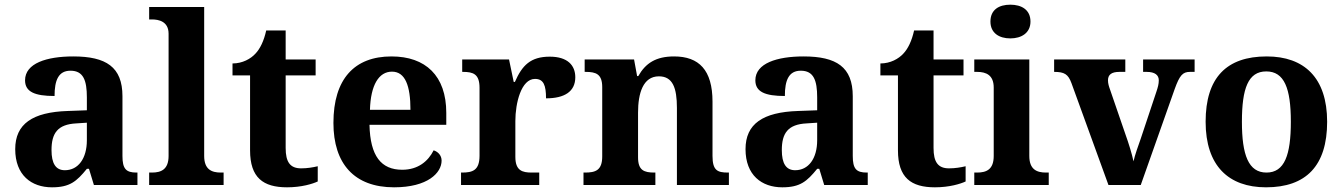

<svg xmlns="http://www.w3.org/2000/svg" viewBox="-20 -790 5736 820"><path d="M202 10C278 10 307 -15 351 -69H360L381 0H567V-53H563C518 -53 503 -69 503 -124V-379C503 -504 433 -549 293 -549C180 -549 87 -520 87 -447C87 -398 128 -380 213 -380C213 -448 230 -488 281 -488C336 -488 351 -447 351 -374V-319L269 -316C119 -311 45 -261 45 -153C45 -42 114 10 202 10ZM257 -63C218 -63 200 -92 200 -149C200 -221 226 -259 306 -263L351 -266V-191C351 -113 314 -63 257 -63Z M617 0H935V-53H923C883 -53 852 -67 852 -124V-760H617V-707H629C657 -707 700 -699 700 -646V-124C700 -67 669 -53 629 -53H617Z M1206 10C1268 10 1316 -5 1337 -15V-80C1316 -75 1292 -71 1266 -71C1219 -71 1200 -98 1200 -158V-468H1328V-536H1200V-660H1117C1107 -615 1091 -582 1071 -561C1051 -539 1016 -519 973 -519V-468H1048V-148C1048 -31 1104 10 1206 10Z M1663 10C1807 10 1866 -52 1866 -104C1866 -126 1851 -142 1832 -148C1809 -102 1766 -65 1698 -65C1608 -65 1561 -123 1558 -257H1886V-308C1886 -467 1797 -549 1652 -549C1494 -549 1404 -453 1404 -265C1404 -91 1493 10 1663 10ZM1733 -321H1560C1563 -427 1598 -484 1654 -484C1711 -484 1733 -423 1733 -321Z M1949 0H2283V-53H2251C2211 -53 2181 -61 2181 -120V-273C2181 -350 2206 -453 2265 -453C2302 -453 2312 -425 2312 -370C2391 -370 2437 -399 2437 -460C2437 -511 2404 -548 2328 -548C2246 -548 2210 -511 2179 -440H2174L2154 -536H1954V-483H1957C2001 -483 2028 -474 2028 -415V-125C2028 -62 1998 -53 1953 -53H1949Z M2472 0H2779V-53H2775C2731 -53 2705 -62 2705 -118V-309C2705 -391 2726 -464 2794 -464C2853 -464 2871 -415 2871 -329V0H3093V-53H3089C3044 -53 3023 -62 3023 -124V-356C3023 -491 2965 -549 2859 -549C2781 -549 2737 -520 2706 -465H2701L2688 -536H2477V-483H2481C2525 -483 2552 -474 2552 -418V-122C2552 -62 2523 -53 2478 -53H2472Z M3321 10C3397 10 3426 -15 3470 -69H3479L3500 0H3686V-53H3682C3637 -53 3622 -69 3622 -124V-379C3622 -504 3552 -549 3412 -549C3299 -549 3206 -520 3206 -447C3206 -398 3247 -380 3332 -380C3332 -448 3349 -488 3400 -488C3455 -488 3470 -447 3470 -374V-319L3388 -316C3238 -311 3164 -261 3164 -153C3164 -42 3233 10 3321 10ZM3376 -63C3337 -63 3319 -92 3319 -149C3319 -221 3345 -259 3425 -263L3470 -266V-191C3470 -113 3433 -63 3376 -63Z M3973 10C4035 10 4083 -5 4104 -15V-80C4083 -75 4059 -71 4033 -71C3986 -71 3967 -98 3967 -158V-468H4095V-536H3967V-660H3884C3874 -615 3858 -582 3838 -561C3818 -539 3783 -519 3740 -519V-468H3815V-148C3815 -31 3871 10 3973 10Z M4295 -626C4342 -626 4381 -649 4381 -698C4381 -749 4342 -770 4295 -770C4247 -770 4210 -749 4210 -698C4210 -649 4247 -626 4295 -626ZM4141 0H4459V-53H4447C4407 -53 4376 -67 4376 -124V-536H4141V-483H4153C4192 -483 4224 -469 4224 -416V-124C4224 -67 4194 -53 4153 -53H4141Z M4556 -435 4714 0H4852L4997 -410C5018 -468 5031 -483 5062 -483H5082V-536H4862V-483H4877C4913 -483 4929 -469 4929 -447C4929 -431 4925 -417 4919 -399L4852 -198C4841 -167 4827 -128 4821 -101C4814 -134 4801 -176 4786 -218L4721 -407C4716 -421 4712 -433 4712 -447C4712 -471 4727 -483 4761 -483H4786V-536H4482V-483C4526 -483 4542 -473 4556 -435Z M5387 10C5558 10 5648 -82 5648 -270C5648 -458 5550 -549 5390 -549C5218 -549 5129 -458 5129 -270C5129 -82 5227 10 5387 10ZM5389 -53C5312 -53 5284 -128 5284 -270C5284 -413 5311 -485 5388 -485C5465 -485 5493 -413 5493 -270C5493 -128 5466 -53 5389 -53Z"/></svg>

Font: Noto Serif Georgian Bold
Style: Regular
Weight: 700
Designer: Monotype Design Team, Akaki Razmadze
Foundry: Google LLC
Version: Version 2.003